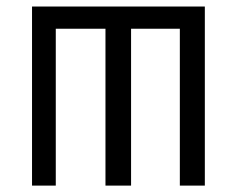

<svg xmlns="http://www.w3.org/2000/svg" viewBox="-20 -580 739 600"><path d="M389.6 0H309.6V-490.2H154.3V0H80.1V-559.6H620.1V0H542V-490.2H389.6Z"/></svg>

Font: Geo
Style: Regular
Weight: 500
Version: Version 001.2